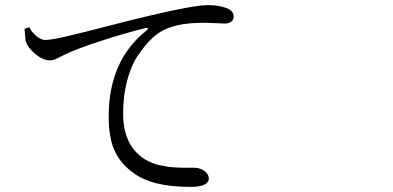

<svg xmlns="http://www.w3.org/2000/svg" viewBox="-20 -731 1540 753"><path d="M794.9 -710.9Q835.9 -710.9 866.2 -700.2Q896.5 -689.5 896.5 -665Q896.5 -654.3 887.2 -646.5Q877.9 -638.7 862.3 -638.7Q855.5 -638.7 826.2 -640.1Q796.9 -641.6 776.4 -641.6Q666 -641.6 608.4 -605.5Q587.9 -592.8 566.4 -570.8Q544.9 -548.8 519.5 -511.2Q494.1 -473.6 478.5 -414.6Q462.9 -355.5 462.9 -285.2Q462.9 -160.2 547.9 -106.4Q561.5 -98.6 576.7 -92.3Q591.8 -85.9 608.4 -82.5Q625 -79.1 638.2 -77.1Q651.4 -75.2 669.4 -74.2Q687.5 -73.2 696.3 -73.2Q705.1 -73.2 722.2 -73.2Q739.3 -73.2 742.2 -73.2Q762.7 -73.2 780.8 -61Q798.8 -48.8 798.8 -31.2Q798.8 2 726.6 2Q575.2 2 502 -53.7Q452.1 -89.8 429.2 -140.6Q406.2 -191.4 406.2 -273.4Q406.2 -495.1 555.7 -612.3Q561.5 -617.2 560.1 -620.1Q558.6 -623 550.8 -621.1Q467.8 -600.6 375 -570.3Q282.2 -540 237.3 -518.6Q232.4 -516.6 218.8 -509.3Q205.1 -502 195.3 -498Q185.5 -494.1 175.8 -494.1Q148.4 -494.1 117.7 -520Q86.9 -545.9 80.1 -572.3Q79.1 -577.1 76.2 -618.2L94.7 -624Q105.5 -603.5 123.5 -588.9Q141.6 -574.2 158.2 -574.2Q180.7 -574.2 243.2 -588.9Q305.7 -603.5 407.2 -629.9Q508.8 -656.2 568.4 -669.9Q741.2 -710.9 794.9 -710.9Z"/></svg>

Font: Bpmf Zihi Serif Regular
Style: Regular
Weight: 400
Foundry: But Ko
Version: Version 1.320